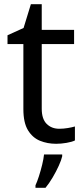

<svg xmlns="http://www.w3.org/2000/svg" viewBox="-20 -679 401 920"><path d="M264 -62Q284 -62 305 -65.5Q326 -69 339 -73V-6Q325 1 299 5.5Q273 10 249 10Q207 10 171.5 -4.5Q136 -19 114 -55Q92 -91 92 -156V-468H16V-510L93 -545L128 -659H180V-536H335V-468H180V-158Q180 -109 203.5 -85.5Q227 -62 264 -62ZM278 70Q274 88 261.5 115.5Q249 143 232.5 171Q216 199 198 221H150V209Q158 192 166.5 165.5Q175 139 182 110.5Q189 82 191 61H278Z"/></svg>

Font: Noto Sans Kawi
Style: Regular
Weight: 400
Designer: Fadhl Haqq
Version: Version 1.000